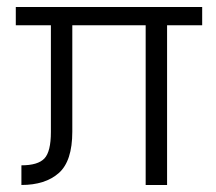

<svg xmlns="http://www.w3.org/2000/svg" viewBox="-20 -527 616 547"><path d="M556 -455H456V0H395V-455H186V-152Q186 -68 147.5 -34Q109 0 41 0V-56Q88 -56 106.5 -75.5Q125 -95 125 -151V-455H25V-507H556Z"/></svg>

Font: Hind Madurai Light
Style: Regular
Weight: 300
Designer: Jyotish Sonowal
Foundry: Indian Type Foundry
Version: Version 1.001;PS 1.0;hotconv 1.0.86;makeotf.lib2.5.63406; tt